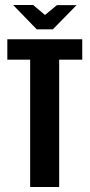

<svg xmlns="http://www.w3.org/2000/svg" viewBox="-20 -748 358 768"><path d="M100.6 0V-509.3H9.3V-591H309V-509.3H216.7V0ZM126.9 -630.7 32.5 -728H112.5L160 -688L207.8 -727.6H286.4L191.4 -630.7Z"/></svg>

Font: Alumni Sans SC Thin
Style: Regular
Weight: 100
Designer: Robert E. Leuschke
Foundry: Robert E. Leuschke
Version: Version 1.018